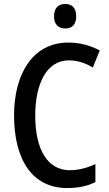

<svg xmlns="http://www.w3.org/2000/svg" viewBox="-20 -940 550 970"><path d="M310 -920C274 -920 253 -899 253 -857C253 -817 275 -796 310 -796C344 -796 365 -817 365 -857C365 -899 345 -920 310 -920ZM328 -635C374 -635 414 -620 449 -599L484 -685C436 -711 382 -725 325 -725C146 -725 51 -567 51 -357C51 -128 147 10 319 10C376 10 422 0 462 -20V-111C422 -93 380 -80 333 -80C221 -80 158 -183 158 -356C158 -514 214 -635 328 -635Z"/></svg>

Font: Noto Sans Khmer UI Condensed Medium
Style: Regular
Weight: 500
Width: 3
Designer: Danh Hong and the Monotype Design Team
Foundry: Monotype Imaging Inc.
Version: Version 2.002